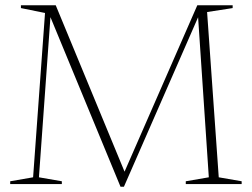

<svg xmlns="http://www.w3.org/2000/svg" viewBox="-20 -695 952 725"><path d="M806 -25.5 892.5 -10.5V0H681.5V-10.5L768.5 -25.5L727 -645L734 -643.5L448 10H435L165 -643.5L171.5 -644.5L127 -25.5L213.5 -10.5V0H18.5V-10.5L105 -25.5L150 -646L59 -664.5V-675H190.5L456 -33L444.5 -33.5L725 -675H858.5V-664.5L762 -649.5Z"/></svg>

Font: Newsreader 24pt ExtraLight
Style: Regular
Weight: 250
Designer: Hugues Gentile
Foundry: Production Type
Version: Version 1.003